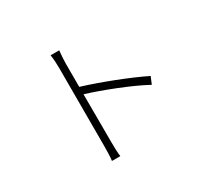

<svg xmlns="http://www.w3.org/2000/svg" viewBox="-157 -989 1314 1235"><g transform="rotate(-30 500.0 -371.0)"><path d="M835 -327C720 -384 533 -456 402 -496V-669C402 -693 405 -736 408 -764H344C349 -735 351 -693 351 -669V-84C351 -48 350 -5 346 22H408C404 -6 403 -50 403 -84L402 -441C513 -407 702 -335 813 -274Z"/></g></svg>

Font: Noto Sans Japanese Light
Style: Regular
Weight: 300
Designer: Ryoko NISHIZUKA (kana & ideographs); Paul D. Hunt (Latin, Greek & Cyrillic); Wenlong ZHANG (bopomofo); Sandoll Communica
Foundry: Adobe Systems Incorporated
Version: Version 1.000;PS 1;hotconv 1.0.78;makeotf.lib2.5.61930